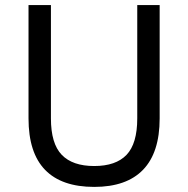

<svg xmlns="http://www.w3.org/2000/svg" viewBox="-20 -725 740 754"><path d="M350 9Q222 9 157 -58Q92 -125 92 -260V-705H180V-260Q180 -161 222.5 -117Q265 -73 350 -73Q435 -73 477 -117Q519 -161 519 -260V-705H607V-260Q607 -126 542 -58.5Q477 9 350 9Z"/></svg>

Font: Nunito Sans 7pt SemiCondensed
Style: Regular
Weight: 400
Width: 4
Designer: Vernon Adams
Foundry: Vernon Adams
Version: Version 3.101;gftools[0.9.27]